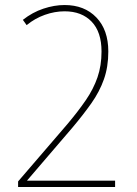

<svg xmlns="http://www.w3.org/2000/svg" viewBox="-20 -744 545 764"><path d="M438 0H52V-22L248 -250Q291 -301 321.5 -345.5Q352 -390 368 -436.5Q384 -483 384 -539Q384 -617 344.5 -658Q305 -699 237 -699Q198 -699 158.5 -685Q119 -671 86 -644L71 -665Q109 -695 152.5 -709.5Q196 -724 237 -724Q316 -724 363.5 -674.5Q411 -625 411 -539Q411 -478 393.5 -428.5Q376 -379 343.5 -333Q311 -287 268 -236L88 -26V-25H438Z"/></svg>

Font: Noto Sans Lao UI SemCond Thin
Style: Regular
Weight: 100
Width: 4
Designer: Monotype Design Team
Foundry: Monotype Imaging Inc.
Version: Version 2.000; ttfautohint (v1.8.4.7-5d5b)